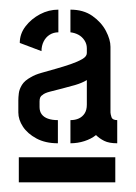

<svg xmlns="http://www.w3.org/2000/svg" viewBox="-20 -725 282 398"><path d="M19 -347V-399H219V-347ZM100 -428Q74 -428 55.5 -438Q37 -448 27.5 -462.5Q18 -477 18 -492V-517Q18 -523 19 -531.5Q20 -540 25.5 -549Q31 -558 44 -565Q52 -570 66 -574Q80 -578 96 -582.5Q112 -587 126.5 -592Q141 -597 150.5 -602.5Q160 -608 160 -615V-625Q160 -634 155 -641.5Q150 -649 142.5 -653Q135 -657 126 -658V-705Q153 -705 171.5 -692Q190 -679 199.5 -661Q209 -643 209 -628V-492Q209 -489 211 -482.5Q213 -476 223 -476V-428Q206 -428 196 -433Q186 -438 179 -445Q169 -437 155 -432.5Q141 -428 126 -428V-476Q136 -476 143.5 -479.5Q151 -483 155.5 -490Q160 -497 160 -508V-559Q150 -553 136.5 -549Q123 -545 109 -541.5Q95 -538 83.5 -535Q72 -532 68 -528Q62 -525 62 -515V-503Q62 -494 66.5 -488Q71 -482 79.5 -479Q88 -476 100 -476ZM66 -619 21 -636Q21 -655 33 -670.5Q45 -686 63 -695.5Q81 -705 101 -705V-658Q91 -658 83 -653Q75 -648 70.5 -639Q66 -630 66 -619Z"/></svg>

Font: Stick No Bills SemiBold
Style: Regular
Weight: 600
Designer: Kosala Senevirathne, Siva Puranthara, Lasantha Premarathna, Tharique Azeez
Foundry: mooniak
Version: Version 2.000